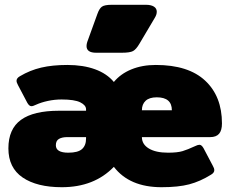

<svg xmlns="http://www.w3.org/2000/svg" viewBox="-20 -766 961 801"><path d="M341 -574Q341 -582 344 -591L386 -707Q394 -730 405 -738Q416 -746 446 -746H589Q610 -746 622 -738.5Q634 -731 634 -717Q634 -705 626 -692L562 -584Q548 -560 535 -553Q522 -546 488 -546H381Q341 -546 341 -574ZM15 -147Q15 -228 67.5 -266Q120 -304 226 -304H339V-310Q339 -327 315 -339Q291 -351 237 -351Q208 -351 180 -345Q152 -339 130 -329Q118 -323 111 -323Q102 -323 94 -337L55 -411Q49 -422 49 -429Q49 -440 63 -448Q105 -473 152 -484Q199 -495 261 -495Q327 -495 376.5 -477Q426 -459 455 -424Q483 -458 528 -476.5Q573 -495 630 -495Q766 -495 836 -429.5Q906 -364 906 -251Q906 -222 894 -208Q882 -194 857 -194H572Q572 -164 601 -146.5Q630 -129 681 -129Q720 -129 741.5 -135.5Q763 -142 793 -156Q805 -162 812 -162Q821 -162 829 -148L868 -74Q874 -64 874 -56Q874 -45 860 -37Q815 -9 769.5 3Q724 15 654 15Q520 15 455 -70Q373 15 238 15Q134 15 74.5 -25.5Q15 -66 15 -147ZM697 -306Q697 -360 634 -360Q603 -360 587.5 -345.5Q572 -331 572 -306ZM339 -188V-194H261Q239 -194 226 -186.5Q213 -179 213 -160Q213 -129 265 -129Q305 -129 322 -144Q339 -159 339 -188Z"/></svg>

Font: Mitr
Style: Bold
Weight: 700
Designer: Thanarat Vachiruckul
Foundry: Cadson Demak
Version: Version 1.002